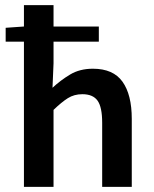

<svg xmlns="http://www.w3.org/2000/svg" viewBox="-20 -726 598 746"><path d="M73 0V-564H2V-618L73 -623V-706H188V-623H364V-564H188V-480L184 -385Q215 -414 252.5 -436.5Q290 -459 341 -459Q420 -459 456 -408.5Q492 -358 492 -264V0H377V-249Q377 -310 359 -335Q341 -360 300 -360Q268 -360 243.5 -344.5Q219 -329 188 -299V0Z"/></svg>

Font: Processing Sans Pro Semibold
Style: Regular
Weight: 600
Designer: Paul D. Hunt
Foundry: Adobe Systems Incorporated
Version: Version 2.020;PS 2.000;hotconv 1.0.86;makeotf.lib2.5.63406